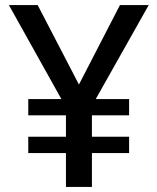

<svg xmlns="http://www.w3.org/2000/svg" viewBox="-20 -734 618 754"><path d="M290 -402 451 -714H564L356 -345H487V-281H341V-197H487V-133H341V0H239V-133H91V-197H239V-281H91V-345H221L15 -714H128Z"/></svg>

Font: Noto Sans Hebrew Thin Medium
Style: Regular
Weight: 500
Version: Version 3.001